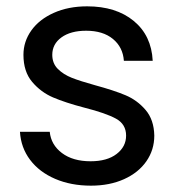

<svg xmlns="http://www.w3.org/2000/svg" viewBox="-20 -577 557 606"><path d="M43 -161H137Q141 -120 175.5 -94Q210 -68 266 -68Q318 -68 348 -91Q378 -114 378 -149Q378 -185 346 -202.5Q314 -220 247 -237Q186 -253 147.5 -269.5Q109 -286 81.5 -318.5Q54 -351 54 -404Q54 -446 79 -481Q104 -516 150 -536.5Q196 -557 255 -557Q346 -557 402 -511Q458 -465 462 -385H371Q368 -428 336.5 -454Q305 -480 252 -480Q203 -480 174 -459Q145 -438 145 -404Q145 -377 162.5 -359.5Q180 -342 206.5 -331.5Q233 -321 280 -308Q339 -292 376 -276.5Q413 -261 439.5 -230Q466 -199 467 -149Q467 -104 442 -68Q417 -32 371.5 -11.5Q326 9 267 9Q204 9 154 -12.5Q104 -34 75 -72.5Q46 -111 43 -161Z"/></svg>

Font: Poppins A&M
Style: Regular-A&M
Weight: 400
Designer: Ninad Kale (Devanagari), Jonny Pinhorn (Latin)
Foundry: Indian Type Foundry
Version: 4.004